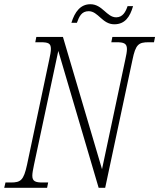

<svg xmlns="http://www.w3.org/2000/svg" viewBox="-40 -889 754 909"><path d="M501 -774C551 -774 575 -808 590 -860H564C555 -833 541 -807 510 -807C465 -807 445 -869 388 -869C341 -869 314 -833 298 -781H324C335 -811 346 -836 380 -836C425 -836 444 -774 501 -774ZM-20 0H183L188 -25H162C129 -25 113 -30 113 -57C113 -69 116 -85 121 -109L236 -648L427 0H458L587 -605C602 -679 616 -689 664 -689H689L694 -714H492L487 -689H512C545 -689 561 -684 561 -657C561 -645 558 -628 553 -606L443 -88L258 -714H132L127 -689H152C189 -689 201 -684 201 -657C201 -645 198 -629 193 -606L88 -109C72 -35 58 -25 11 -25H-14Z"/></svg>

Font: Noto Serif Condensed ExtraLight
Style: Italic
Weight: 200
Width: 3
Italic angle: -12°
Designer: Monotype Design Team
Foundry: Monotype Imaging Inc.
Version: Version 2.013